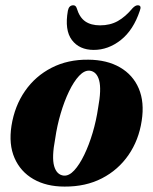

<svg xmlns="http://www.w3.org/2000/svg" viewBox="-20 -695 580 727"><path d="M314.5 -469Q385 -468.5 434.2 -440Q483.5 -411.5 505.5 -359.8Q527.5 -308 516.5 -237.5Q505.5 -164.5 466.5 -108Q427.5 -51.5 366 -19.8Q304.5 12 224.5 11.5Q155.5 11.5 106.5 -16.8Q57.5 -45 35 -96.8Q12.5 -148.5 23.5 -219Q35.5 -294 74.8 -350.5Q114 -407 175.5 -438.5Q237 -470 314.5 -469ZM221.5 -30Q241.5 -28.5 261.2 -50Q281 -71.5 299 -108.8Q317 -146 330.8 -192.2Q344.5 -238.5 351.5 -286.5Q364.5 -356.5 355.5 -390.2Q346.5 -424 319.5 -427.5Q299.5 -429 279.5 -407.8Q259.5 -386.5 241.5 -349.2Q223.5 -312 209.8 -265.5Q196 -219 189 -170Q175.5 -99.5 185 -66.2Q194.5 -33 221.5 -30ZM359 -599Q397 -599 426 -615.2Q455 -631.5 482 -664Q492.5 -675 501.5 -675Q517.5 -675 509.5 -654.5Q485 -581 437.5 -543.5Q390 -506 335 -506Q280.5 -506 252.2 -543.5Q224 -581 237 -654.5Q241 -675 257.5 -675Q267 -675 270.5 -664Q281 -629 302.8 -614Q324.5 -599 359 -599Z"/></svg>

Font: Fraunces 72pt
Style: Bold Italic
Weight: 700
Italic angle: -16°
Version: Version 1.000;[b76b70a41]